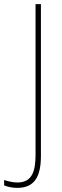

<svg xmlns="http://www.w3.org/2000/svg" viewBox="-81 -734 301 929"><path d="M3 175C87 175 117 119 117 20V-714H91V15C91 97 73 149 3 149C-20 149 -42 143 -61 137V163C-44 170 -22 175 3 175Z"/></svg>

Font: Noto Sans Gujarati UI Condensed Thin
Style: Regular
Weight: 100
Width: 3
Designer: Jelle Bosma - Monotype Design Team, Universal Thirst
Foundry: Monotype Imaging Inc.
Version: Version 2.106